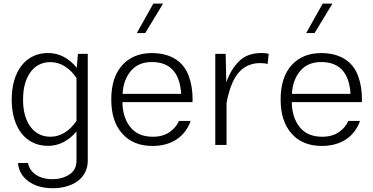

<svg xmlns="http://www.w3.org/2000/svg" viewBox="-20 -792 2037 1049"><path d="M43.9 -248C43.9 -94.7 119.6 4.9 242.2 4.9C303.2 4.9 355.5 -23.4 397.9 -73.7V86.4C397.9 119.1 385.3 144 359.4 161.1C333.5 178.2 302.7 187 266.1 187C193.4 187 142.6 151.9 133.3 98.6H78.1C82 140.1 101.1 173.8 135.7 198.7C169.9 223.6 213.9 236.3 268.1 236.3C376 236.3 459.5 182.6 459.5 86.4V-497.6H405.8L399.4 -421.9C356.9 -473.1 304.7 -502.4 242.2 -502.4C120.1 -502.4 43.9 -401.9 43.9 -248ZM106 -248C106 -310.1 119.1 -359.4 146 -397C172.9 -434.1 209.5 -452.6 255.9 -452.6C312.5 -452.6 362.3 -418.9 397.9 -366.2V-131.3C362.3 -78.6 312.5 -44.9 255.9 -44.9C209.5 -44.9 172.9 -63.5 146 -100.1C119.1 -136.7 106 -186 106 -248Z M1031.7 -233.9C1032.2 -239.3 1032.2 -244.1 1032.2 -249.5C1032.2 -295.9 1025.4 -338.4 1011.2 -377C983.4 -453.1 917 -502 809.1 -502C741.7 -502 688 -480 647.9 -436C607.9 -391.6 587.9 -329.1 587.9 -248.5C587.9 -168.9 607.9 -106.4 647.9 -62C687.5 -17.1 742.7 5.4 813.5 5.4C918.9 5.4 992.2 -46.9 1021.5 -131.3H957.5C947.8 -107.9 931.2 -87.9 907.2 -70.8C883.3 -53.7 852.5 -44.9 814.9 -44.9C760.7 -44.9 719.7 -62.5 691.9 -97.7C664.1 -132.8 649.4 -178.2 648.9 -233.9ZM649.9 -279.3C652.3 -330.6 667.5 -372.1 695.3 -404.8C722.7 -437 760.7 -453.1 809.6 -453.1C923.8 -453.1 963.9 -376.5 969.7 -279.3ZM727.5 -611.3H773.4L871.1 -772.5H817.9Z M1156.2 0H1217.8V-232.9L1218.3 -232.4C1225.6 -272.5 1236.3 -308.6 1250.5 -341.3C1279.3 -405.8 1326.7 -447.3 1402.8 -447.3C1419.9 -447.3 1433.1 -445.3 1441.9 -441.9L1448.2 -498C1436.5 -501 1423.8 -502.4 1410.2 -502.4C1356.9 -502.4 1315.4 -487.3 1285.2 -456.5C1254.9 -425.8 1231.9 -387.7 1216.3 -341.8L1212.9 -497.6H1156.2Z M1957 -233.9C1957.5 -239.3 1957.5 -244.1 1957.5 -249.5C1957.5 -295.9 1950.7 -338.4 1936.5 -377C1908.7 -453.1 1842.3 -502 1734.4 -502C1667 -502 1613.3 -480 1573.2 -436C1533.2 -391.6 1513.2 -329.1 1513.2 -248.5C1513.2 -168.9 1533.2 -106.4 1573.2 -62C1612.8 -17.1 1668 5.4 1738.8 5.4C1844.2 5.4 1917.5 -46.9 1946.8 -131.3H1882.8C1873 -107.9 1856.4 -87.9 1832.5 -70.8C1808.6 -53.7 1777.8 -44.9 1740.2 -44.9C1686 -44.9 1645 -62.5 1617.2 -97.7C1589.4 -132.8 1574.7 -178.2 1574.2 -233.9ZM1575.2 -279.3C1577.6 -330.6 1592.8 -372.1 1620.6 -404.8C1647.9 -437 1686 -453.1 1734.9 -453.1C1849.1 -453.1 1889.2 -376.5 1895 -279.3ZM1652.8 -611.3H1698.7L1796.4 -772.5H1743.2Z"/></svg>

Font: Estedad Light
Style: Regular
Weight: 300
Designer: Amin Abedi
Version: Version 7.3